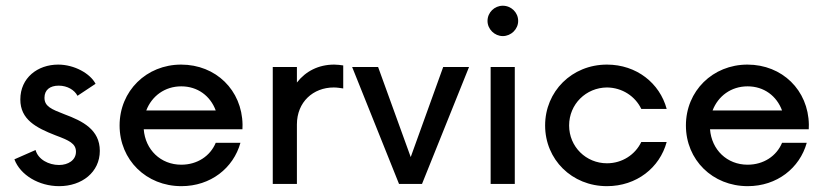

<svg xmlns="http://www.w3.org/2000/svg" viewBox="-20 -636 2851 664"><path d="M184.6 7.8C263.2 7.8 325.2 -40.5 325.2 -114.3C325.2 -187.5 266.1 -217.3 203.1 -240.7C157.7 -258.3 133.8 -268.1 133.8 -297.9C133.8 -325.2 152.8 -339.8 183.1 -339.8C212.9 -339.8 237.8 -324.7 248 -304.7L310.5 -346.2C292 -381.8 237.3 -412.6 181.2 -412.6C109.9 -412.6 50.3 -366.7 50.3 -292C50.3 -222.7 104.5 -194.3 171.9 -168C219.2 -150.4 242.7 -139.6 242.7 -111.3C242.7 -82 215.8 -65.4 184.1 -65.4C148.4 -65.4 111.8 -84.5 103 -117.2L29.8 -85C50.3 -30.3 114.7 7.8 184.6 7.8Z M818.8 -205.1C816.9 -324.2 726.6 -412.6 606.4 -412.6C486.3 -412.6 393.6 -321.3 393.6 -202.1C393.6 -83 485.8 7.8 607.4 7.8C708.5 7.8 787.1 -54.7 811.5 -142.1H726.1C707 -96.2 662.1 -66.4 606.9 -66.4C535.6 -66.4 482.4 -118.2 477.1 -189H818.4ZM606.9 -337.4C663.6 -337.4 707.5 -304.2 726.1 -253.9H485.8C504.9 -303.7 549.8 -337.4 606.9 -337.4Z M923.3 0H1006.8V-205.6C1006.8 -283.2 1063 -333.5 1134.3 -333.5C1146 -333.5 1157.2 -331.5 1167 -330.1V-409.7C1157.2 -411.1 1147 -412.6 1135.7 -412.6C1081.5 -412.6 1037.1 -389.6 1006.8 -350.6V-404.3H923.3Z M1512.7 -404.3 1400.4 -92.8 1287.6 -404.3H1197.8L1359.9 0H1439.5L1602.1 -404.3Z M1718.8 -511.2C1747.6 -511.2 1772 -535.2 1772 -563.5C1772 -593.3 1747.6 -616.2 1718.8 -616.2C1690.4 -616.2 1666 -593.3 1666 -563.5C1666 -535.2 1690.4 -511.2 1718.8 -511.2ZM1676.8 0H1760.3V-404.3H1676.8Z M2079.1 7.8C2181.6 7.8 2261.7 -56.2 2285.6 -145H2197.8C2176.8 -101.1 2131.8 -71.3 2079.1 -71.3C2006.8 -71.3 1948.2 -128.4 1948.2 -202.1C1948.2 -275.9 2006.8 -333 2079.1 -333.5C2131.8 -333 2176.8 -303.2 2197.8 -259.3H2285.6C2261.7 -348.1 2181.6 -412.6 2079.1 -412.6C1957.5 -412.6 1865.2 -319.8 1865.2 -202.1C1865.2 -84.5 1957.5 7.8 2079.1 7.8Z M2777.3 -205.1C2775.4 -324.2 2685.1 -412.6 2564.9 -412.6C2444.8 -412.6 2352.1 -321.3 2352.1 -202.1C2352.1 -83 2444.3 7.8 2565.9 7.8C2667 7.8 2745.6 -54.7 2770 -142.1H2684.6C2665.5 -96.2 2620.6 -66.4 2565.4 -66.4C2494.1 -66.4 2440.9 -118.2 2435.5 -189H2776.9ZM2565.4 -337.4C2622.1 -337.4 2666 -304.2 2684.6 -253.9H2444.3C2463.4 -303.7 2508.3 -337.4 2565.4 -337.4Z"/></svg>

Font: Now Medium
Style: Regular
Weight: 500
Designer: Alfredo Marco Pradil
Foundry: Alfredo Marco Pradil
Version: Version 1.200;hotconv 1.0.109;makeotfexe 2.5.65596